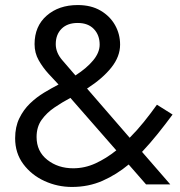

<svg xmlns="http://www.w3.org/2000/svg" viewBox="-20 -731 715 761"><path d="M279 -432Q251 -464 226 -493.5Q201 -523 201 -556Q201 -594 224 -617Q247 -640 288 -640Q329 -640 352 -616Q375 -592 375 -554Q375 -523 349.5 -492Q324 -461 279 -432ZM543 -129Q575 -163 605.5 -201Q636 -239 664 -277L602 -316Q577 -281 550 -247.5Q523 -214 494 -185L325 -380Q387 -420 421.5 -463.5Q456 -507 456 -554Q456 -596 436 -631.5Q416 -667 378.5 -689Q341 -711 288 -711Q213 -711 165 -669Q117 -627 117 -556Q117 -521 133.5 -492Q150 -463 172 -439Q194 -415 212 -396Q185 -382 155 -364Q125 -346 99 -321Q73 -296 56.5 -262Q40 -228 40 -183Q40 -124 72.5 -80.5Q105 -37 156.5 -13.5Q208 10 265 10Q331 10 386.5 -14.5Q442 -39 490 -79L559 0H655ZM441 -135Q401 -103 358.5 -83.5Q316 -64 270 -64Q210 -64 167.5 -97.5Q125 -131 125 -188Q125 -228 145 -256Q165 -284 196 -305Q227 -326 259 -343Z"/></svg>

Font: Jost-400-Book
Style: Regular
Weight: 400
Version: Version 3.200; ttfautohint (v0.97) -l 8 -r 50 -G 200 -x 14 -